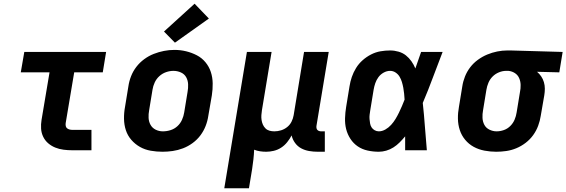

<svg xmlns="http://www.w3.org/2000/svg" viewBox="-20 -810 3053 1035"><path d="M369 0Q346 0 322.5 -3Q299 -6 278 -14.5Q257 -23 240 -37.5Q223 -52 213 -72.5Q203 -93 201.5 -116.5Q200 -140 204 -164L247 -420H92L111 -530H552L534 -420H380L334 -146Q333 -138 334.5 -130.5Q336 -123 341.5 -118.5Q347 -114 354.5 -112Q362 -110 369 -110H473V0Z M856 8Q824 8 792.5 2.5Q761 -3 734.5 -18Q708 -33 688 -56Q668 -79 658.5 -108Q649 -137 648.5 -169.5Q648 -202 654 -234L672 -344Q676 -372 686.5 -399Q697 -426 715 -449.5Q733 -473 757.5 -491Q782 -509 809 -519.5Q836 -530 864 -535.5Q892 -541 920 -541Q953 -541 983.5 -533.5Q1014 -526 1041 -512Q1068 -498 1087.5 -474.5Q1107 -451 1116.5 -422Q1126 -393 1126.5 -360.5Q1127 -328 1122 -296L1103 -186Q1099 -158 1088.5 -131Q1078 -104 1060.5 -80.5Q1043 -57 1018.5 -39Q994 -21 966.5 -10.5Q939 0 911 4Q883 8 856 8ZM858 -102Q879 -102 899.5 -108.5Q920 -115 936 -129.5Q952 -144 961 -164Q970 -184 973 -204L991 -314Q995 -335 994 -356Q993 -377 983.5 -394Q974 -411 955 -419.5Q936 -428 915 -428Q895 -428 875 -421Q855 -414 839 -399.5Q823 -385 814 -365.5Q805 -346 802 -326L784 -216Q780 -195 781 -174.5Q782 -154 791.5 -137Q801 -120 819 -111Q837 -102 858 -102ZM923 -580 864 -640 1029 -790 1106 -710Z M1189 205 1311 -530H1444L1392 -216Q1390 -203 1389 -189.5Q1388 -176 1390 -163Q1392 -150 1397 -138.5Q1402 -127 1411 -118Q1420 -109 1432.5 -105.5Q1445 -102 1459 -102Q1477 -102 1495 -107.5Q1513 -113 1528 -125Q1543 -137 1551.5 -154Q1560 -171 1563 -189L1619 -530H1752L1686 -132Q1685 -126 1686 -120Q1687 -114 1690.5 -110Q1694 -106 1699.5 -104Q1705 -102 1711 -102H1731V8H1693Q1669 8 1646 4Q1623 0 1603.5 -10.5Q1584 -21 1570.5 -39.5Q1557 -58 1552 -80Q1542 -61 1528 -43.5Q1514 -26 1495.5 -14Q1477 -2 1456 3Q1435 8 1415 8Q1398 8 1381.5 5.5Q1365 3 1350 -3Q1349 23 1346 49.5Q1343 76 1339 102L1322 205Z M2022 8Q1991 8 1961.5 1.5Q1932 -5 1908.5 -21Q1885 -37 1869 -61.5Q1853 -86 1846 -114Q1839 -142 1840 -173Q1841 -204 1846 -234L1864 -344Q1868 -370 1876.5 -395Q1885 -420 1899.5 -443.5Q1914 -467 1935 -485.5Q1956 -504 1980.5 -516.5Q2005 -529 2031 -533.5Q2057 -538 2083 -538Q2106 -538 2128.5 -531.5Q2151 -525 2168 -511.5Q2185 -498 2198 -479.5Q2211 -461 2219 -441Q2227 -463 2234.5 -485.5Q2242 -508 2250 -530H2366Q2339 -461 2313.5 -392Q2288 -323 2259 -255Q2266 -191 2270.5 -127.5Q2275 -64 2281 0H2164Q2164 -19 2164 -38Q2164 -57 2164 -75Q2150 -58 2134.5 -42.5Q2119 -27 2101 -15.5Q2083 -4 2062.5 2Q2042 8 2022 8ZM2022 -102Q2040 -102 2057.5 -112Q2075 -122 2088.5 -137Q2102 -152 2112 -168.5Q2122 -185 2130.5 -202.5Q2139 -220 2146.5 -237.5Q2154 -255 2161 -273Q2160 -289 2158.5 -305Q2157 -321 2154 -337Q2151 -353 2146.5 -368Q2142 -383 2134 -396.5Q2126 -410 2112.5 -419Q2099 -428 2083 -428Q2065 -428 2048 -418.5Q2031 -409 2020 -394Q2009 -379 2003 -361.5Q1997 -344 1994 -326L1976 -216Q1974 -204 1972.5 -192Q1971 -180 1972 -168Q1973 -156 1975 -144.5Q1977 -133 1983 -123.5Q1989 -114 1999.5 -108Q2010 -102 2022 -102Z M2655 8Q2623 8 2591.5 2Q2560 -4 2533.5 -18.5Q2507 -33 2487.5 -56.5Q2468 -80 2458.5 -109Q2449 -138 2448.5 -170Q2448 -202 2454 -234L2472 -344Q2476 -371 2486.5 -397.5Q2497 -424 2514.5 -447Q2532 -470 2556 -487.5Q2580 -505 2606.5 -516Q2633 -527 2660.5 -532.5Q2688 -538 2715 -538Q2720 -538 2724 -538Q2728 -538 2733 -538L3013 -530L2995 -420L2875 -423Q2888 -412 2897.5 -398Q2907 -384 2912 -367Q2917 -350 2917 -332Q2917 -314 2914 -296L2895 -186Q2891 -159 2881 -132Q2871 -105 2854 -81.5Q2837 -58 2813.5 -40Q2790 -22 2763.5 -11Q2737 0 2709.5 4Q2682 8 2655 8ZM2657 -102Q2677 -102 2696.5 -109Q2716 -116 2731 -131Q2746 -146 2754 -165Q2762 -184 2765 -204L2783 -314Q2787 -333 2786.5 -352.5Q2786 -372 2778.5 -389Q2771 -406 2755.5 -416Q2740 -426 2721 -428H2715Q2713 -428 2711.5 -428Q2710 -428 2708 -428Q2689 -428 2669.5 -420Q2650 -412 2635.5 -397.5Q2621 -383 2613 -364Q2605 -345 2602 -326L2584 -216Q2580 -195 2581 -174.5Q2582 -154 2591 -137Q2600 -120 2618.5 -111Q2637 -102 2657 -102Z"/></svg>

Font: Iosevka Curly XBdExObl
Style: Regular
Weight: 800
Width: 7
Italic angle: -9°
Monospace: yes
Designer: Belleve Invis
Foundry: Belleve Invis
Version: Version 11.1.0; ttfautohint (v1.8.3)